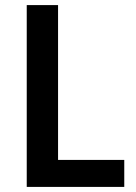

<svg xmlns="http://www.w3.org/2000/svg" viewBox="-20 -785 533 754"><path d="M85 -51V-765H208V-157H468V-51Z"/></svg>

Font: Noto Sans Tamil UI SemiCondensed SemiBold
Style: Regular
Weight: 600
Width: 4
Designer: Jelle Bosma - Monotype Design Team
Foundry: Monotype Imaging Inc.
Version: Version 2.004; ttfautohint (v1.8.4.7-5d5b)